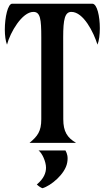

<svg xmlns="http://www.w3.org/2000/svg" viewBox="-20 -767 564 1031"><path d="M45.4 -747.1C22 -747.1 5.9 -673.8 5.9 -607.9C5.9 -576.7 9.8 -546.4 17.6 -527.3C34.7 -593.3 98.6 -703.1 159.2 -703.1C196.8 -703.1 201.7 -664.1 201.7 -566.9V-127C201.7 -61.5 181.6 -35.6 138.7 0H388.2C341.3 -27.8 319.8 -60.1 319.8 -127C319.8 -155.3 319.3 -527.8 319.3 -566.9C319.3 -664.1 328.6 -703.1 363.3 -703.1C428.2 -703.1 482.9 -593.3 503.4 -527.3C512.2 -547.9 516.1 -581.5 516.1 -615.7C516.1 -679.7 501.5 -747.1 475.6 -747.1ZM340.8 106.4C346.2 77.1 341.3 58.6 331.5 41H187C206.1 54.7 227.1 101.1 227.1 133.3C227.1 161.6 215.3 192.4 177.7 223.6C189 234.4 198.7 240.2 208 243.7C252 231.4 330.1 168 340.8 106.4Z"/></svg>

Font: Amarante
Style: Regular
Weight: 400
Designer: Karolina Lach
Foundry: Sorkin Type Co.
Version: Version 1.001